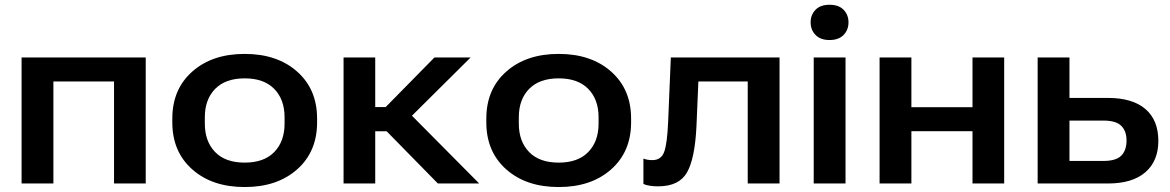

<svg xmlns="http://www.w3.org/2000/svg" viewBox="-20 -755 4814 790"><path d="M68.8 -518.6V0H199.7V-419.9H449.2V0H579.6V-518.6Z M689 -251.5Q689 -130.9 771 -58.1Q853 14.6 986.8 14.6Q1120.6 14.6 1202.6 -58.1Q1284.7 -130.9 1284.7 -251.5V-267.1Q1284.7 -387.7 1202.6 -460.4Q1120.6 -533.2 986.8 -533.2Q853 -533.2 771 -460.4Q689 -387.7 689 -267.1ZM822.8 -272.5Q822.8 -345.7 865.2 -389.2Q907.7 -432.6 986.8 -432.6Q1065.9 -432.6 1108.4 -389.2Q1150.9 -345.7 1150.9 -272.5V-246.6Q1150.9 -173.3 1108.6 -129.6Q1066.4 -85.9 986.8 -85.9Q907.2 -85.9 865 -129.6Q822.8 -173.3 822.8 -246.6Z M1781.7 0H1951.7L1646.5 -307.6L1546.9 -239.3ZM1459 -314.5V-214.8H1610.4L1916.5 -518.6H1767.6L1566.9 -314.5ZM1523.9 -518.6H1393.6V0H1523.9Z M1981 -251.5Q1981 -130.9 2063 -58.1Q2145 14.6 2278.8 14.6Q2412.6 14.6 2494.6 -58.1Q2576.7 -130.9 2576.7 -251.5V-267.1Q2576.7 -387.7 2494.6 -460.4Q2412.6 -533.2 2278.8 -533.2Q2145 -533.2 2063 -460.4Q1981 -387.7 1981 -267.1ZM2114.7 -272.5Q2114.7 -345.7 2157.2 -389.2Q2199.7 -432.6 2278.8 -432.6Q2357.9 -432.6 2400.4 -389.2Q2442.9 -345.7 2442.9 -272.5V-246.6Q2442.9 -173.3 2400.6 -129.6Q2358.4 -85.9 2278.8 -85.9Q2199.2 -85.9 2157 -129.6Q2114.7 -173.3 2114.7 -246.6Z M2853.5 -419.9H3056.6V0H3187.5V-518.6H2740.2L2729 -251.5Q2725.1 -162.6 2712.6 -129.4Q2700.2 -96.2 2664.1 -96.2Q2653.3 -96.2 2644.8 -97.7Q2636.2 -99.1 2627.4 -102.5V2Q2638.2 6.8 2653.8 9.3Q2669.4 11.7 2688 11.7Q2773.9 11.7 2806.6 -45.4Q2839.4 -102.5 2845.7 -236.3Z M3328.1 0H3459V-518.6H3328.1ZM3315.4 -663.1Q3315.4 -631.8 3335.7 -611.1Q3356 -590.3 3393.1 -590.3Q3430.7 -590.3 3450.9 -611.1Q3471.2 -631.8 3471.2 -663.1Q3471.2 -693.8 3451.2 -714.6Q3431.2 -735.4 3393.1 -735.4Q3355.5 -735.4 3335.4 -714.6Q3315.4 -693.8 3315.4 -663.1Z M3599.1 -518.6V0H3730V-215.3H3981.4V0H4111.8V-518.6H3981.4V-314H3730V-518.6Z M4380.4 -518.6H4249.5V0H4538.6Q4639.6 0 4692.9 -46.4Q4746.1 -92.8 4746.1 -175.3Q4746.1 -260.7 4692.9 -306.4Q4639.6 -352.1 4538.6 -352.1H4380.4ZM4520.5 -258.8Q4571.8 -258.8 4593.5 -237.3Q4615.2 -215.8 4615.2 -176.8Q4615.2 -136.2 4593.5 -114.5Q4571.8 -92.8 4520.5 -92.8H4380.4V-258.8Z"/></svg>

Font: Roboto Flex
Style: wght 600 wdth 140 opsz 13.0 GRAD 0.00 slnt 0.00 XTRA 468 XOPQ 96 YOPQ 79 YTLC 514 YTUC 712 YTAS 750 YTDE -203.00 YTFI 738
Weight: 600
Width: 8
Designer: Berlow after Robertson
Foundry: Google
Version: Version 3.100